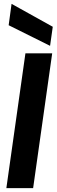

<svg xmlns="http://www.w3.org/2000/svg" viewBox="-20 -977 294 997"><path d="M13 0 112 -700H251L152 0ZM240 -739 25 -846 40 -957 254 -838Z"/></svg>

Font: Host Grotesk Black
Style: Italic
Weight: 900
Italic angle: -8°
Designer: Doğukan Karapınar based on Poppins by Indian Type Foundry, Jonny Pinhorn
Foundry: Element Type
Version: Version 1.000; ttfautohint (v1.8.4.7-5d5b);gftools[0.9.33]